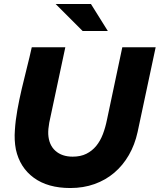

<svg xmlns="http://www.w3.org/2000/svg" viewBox="-20 -938 804 967"><path d="M51 0ZM673 -273Q659 -209 629 -157Q599 -105 555.5 -68Q512 -31 456 -11Q400 9 334 9Q221 9 150.5 -42.5Q80 -94 60 -185Q51 -232 55 -283Q58 -332 67.5 -384.5Q77 -437 89.5 -490.5Q102 -544 115.5 -597Q129 -650 140 -700H309Q289 -604 268.5 -510Q248 -416 228 -320Q222 -287 223 -262Q226 -208 259 -178.5Q292 -149 346 -149Q386 -149 415 -163.5Q444 -178 464.5 -203Q485 -228 498 -262Q511 -296 519 -336Q539 -428 557.5 -518Q576 -608 596 -700H764Q741 -593 718.5 -486.5Q696 -380 673 -273ZM438 -918 523 -782H396L260 -918Z"/></svg>

Font: Rosa Sans Black
Style: Italic
Weight: 900
Italic angle: -12°
Designer: Pentagram / MCKL
Foundry: Pentagram / MCKL
Version: Version 1.005;September 16, 2019;FontCreator 11.5.0.2425 64-